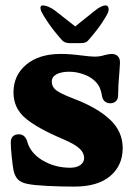

<svg xmlns="http://www.w3.org/2000/svg" viewBox="-20 -682 505 712"><path d="M82 0Q58 -5 47 -16Q35 -28 30 -51Q27 -67 23.5 -100Q20 -133 20 -154Q20 -169 28 -176.5Q36 -184 50 -184Q74 -184 82 -154Q87 -136 100.5 -119Q114 -102 135 -89Q182 -60 240 -60Q264 -60 278 -70Q292 -80 292 -96Q292 -115 275 -131Q258 -147 214 -166Q119 -206 74.5 -243.5Q30 -281 30 -339Q30 -403 77.5 -442.5Q125 -482 205 -482Q241 -482 285 -476Q317 -472 331 -472Q351 -472 369 -478Q385 -482 394 -482Q411 -482 419 -471Q425 -464 425 -449Q425 -442 423 -418Q418 -363 418 -328Q418 -314 409.5 -306.5Q401 -299 389 -299Q376 -299 368 -306.5Q360 -314 358 -327Q355 -346 348.5 -359.5Q342 -373 328 -385Q312 -399 287 -407.5Q262 -416 236 -416Q207 -416 189.5 -406.5Q172 -397 172 -379Q172 -360 188 -347.5Q204 -335 251 -317Q341 -283 388 -238.5Q435 -194 435 -133Q435 -68 388.5 -29Q342 10 256 10Q206 10 156 7.5Q106 5 82 0ZM185 -642 259 -584 330 -641Q356 -662 372 -662Q377 -662 380 -658Q383 -654 383 -647Q383 -645 381 -637Q377 -626 359 -598.5Q341 -571 307 -532Q299 -522 279 -522H239Q219 -522 209 -534Q179 -568 159.5 -596.5Q140 -625 134 -638Q130 -646 130 -653Q130 -662 139 -662Q147 -662 159.5 -657Q172 -652 185 -642Z"/></svg>

Font: Raigarh
Style: Bold
Weight: 700
Designer: jaikishan Patel
Foundry: MagicType
Version: Version 1.000